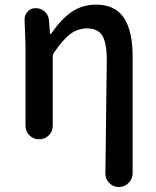

<svg xmlns="http://www.w3.org/2000/svg" viewBox="-20 -582 654 805"><path d="M536.1 144.5Q536.1 168 519 185.1Q502 202.1 478.5 202.1H477.5Q454.1 202.1 437.5 184.6Q421.9 168.9 421.9 145.5L427.7 -330.1Q427.7 -401.4 409.2 -432.1Q390.6 -462.9 345.7 -462.9Q306.6 -462.9 275.4 -439.9Q244.1 -417 205.1 -359.4Q201.2 -353.5 201.2 -345.7V-54.7Q201.2 -31.2 184.6 -14.6Q168 2 144 2Q120.1 2 103.5 -14.6Q86.9 -31.2 86.9 -54.7V-392.6L83 -501Q83 -518.6 94.7 -532.2Q108.4 -547.9 128.9 -547.9Q151.4 -547.9 167.5 -533.2Q183.6 -518.6 185.5 -496.1L189.5 -440.4Q190.4 -439.5 191.9 -439.5Q193.4 -439.5 194.3 -440.4Q236.3 -502 280.8 -532.2Q325.2 -562.5 382.8 -562.5Q462.9 -562.5 499.5 -507.3Q536.1 -452.1 536.1 -343.8Z"/></svg>

Font: Gen Jyuu Gothic P Medium
Style: Regular
Weight: 500
Designer: [Source Han Sans]
Ryoko NISHIZUKA  (kana & ideographs); Paul D. Hunt (Latin, Greek & Cyrillic); Wenlong ZHANG  (bopomofo
Version: Version 1.002.20150607